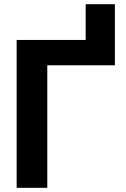

<svg xmlns="http://www.w3.org/2000/svg" viewBox="-20 -898 602 918"><path d="M59.6 -707H389.6V-877.9H529.3V-585.9H206.1V0H59.6Z"/></svg>

Font: Pretendard GOV
Style: Bold
Weight: 700
Designer: Base glyphs from Inter by Rasmus Andersson; Hangeul glyphs from Noto Sans CJK(Source Han Sans) by Jang Soo-young and Kan
Foundry: Kil Hyung-jin
Version: Version 1.309